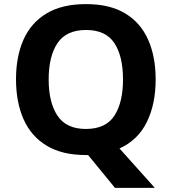

<svg xmlns="http://www.w3.org/2000/svg" viewBox="-20 -745 836 935"><path d="M738 -358Q738 -238 695 -150.5Q652 -63 562 -22L734 170H540L409 10Q406 10 403.5 10Q401 10 398 10Q282 10 206.5 -36Q131 -82 94.5 -165Q58 -248 58 -359Q58 -470 94.5 -552Q131 -634 206.5 -679.5Q282 -725 399 -725Q515 -725 590 -679.5Q665 -634 701.5 -551.5Q738 -469 738 -358ZM217 -358Q217 -246 260 -181.5Q303 -117 398 -117Q495 -117 537 -181.5Q579 -246 579 -358Q579 -471 537 -535Q495 -599 399 -599Q303 -599 260 -535Q217 -471 217 -358Z"/></svg>

Font: Noto Sans Bamum
Style: Regular
Weight: 400
Designer: Monotype Design Team
Foundry: Monotype Imaging Inc.
Version: Version 2.001